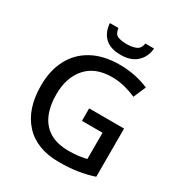

<svg xmlns="http://www.w3.org/2000/svg" viewBox="-212 -1070 1153 1228"><g transform="rotate(30 365.0 -456.5)"><path d="M399 -384H657V-28Q600 -9 538.5 0.5Q477 10 402 10Q237 10 148 -87.5Q59 -185 59 -357Q59 -469 102.5 -551.5Q146 -634 229 -679Q312 -724 430 -724Q491 -724 546 -712.5Q601 -701 646 -681L607 -590Q569 -607 523 -619Q477 -631 426 -631Q304 -631 238 -556.5Q172 -482 172 -356Q172 -274 198 -212.5Q224 -151 279 -117Q334 -83 422 -83Q464 -83 495 -87.5Q526 -92 551 -98V-292H399ZM567 -923Q562 -860 519.5 -820.5Q477 -781 402 -781Q324 -781 284.5 -819.5Q245 -858 241 -923H304Q309 -882 333.5 -871Q358 -860 403 -860Q441 -860 469 -872Q497 -884 503 -923Z"/></g></svg>

Font: Noto Sans Lao Medium
Style: Regular
Weight: 500
Designer: Monotype Design Team
Foundry: Monotype Imaging Inc.
Version: Version 2.003; ttfautohint (v1.8.4.7-5d5b)